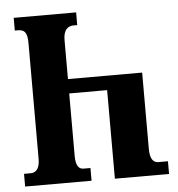

<svg xmlns="http://www.w3.org/2000/svg" viewBox="-52 -763 751 812"><g transform="rotate(-5 324.0 -356.5)"><path d="M592 -53C570 -53 557 -71 557 -112V-436H242V-602C242 -646 262 -660 286 -660H301V-714H36V-660H49C78 -660 89 -646 89 -602V-111C89 -72 75 -53 50 -53H22V1H304V-53H275C252 -53 242 -72 242 -111V-375H403V1H633V-53Z"/></g></svg>

Font: Noto Serif Georgian ExtraCondensed ExtraBold
Style: Regular
Weight: 800
Width: 2
Designer: Monotype Design Team, Akaki Razmadze
Foundry: Google LLC
Version: Version 2.003